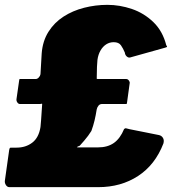

<svg xmlns="http://www.w3.org/2000/svg" viewBox="-42 -772 726 792"><path d="M-3 0Q-12 0 -17.5 -8.5Q-23 -17 -22 -26L-4 -154Q-2 -162 -0.5 -162.5Q1 -163 9 -163H26Q64 -163 91 -183.5Q118 -204 125 -248Q126 -256 127.5 -276.5Q129 -297 132 -343Q131 -345 129 -344Q127 -343 122 -343H40Q34 -343 29.5 -349.5Q25 -356 26 -363L37 -440Q38 -446 39 -446Q40 -446 46 -446H105Q112 -446 118 -452.5Q124 -459 125 -466L130 -552Q134 -603 158 -641Q182 -679 220 -703.5Q258 -728 305 -740Q352 -752 401 -752Q452 -752 502 -735Q552 -718 590.5 -681Q629 -644 644 -585Q648 -581 647 -579Q646 -577 638 -575L495 -535Q488 -533 481 -539Q474 -545 473 -555Q466 -572 457 -585Q448 -598 427 -598Q410 -598 396 -589Q382 -580 372.5 -563.5Q363 -547 360 -525Q359 -515 358 -496Q357 -477 357 -447Q357 -446 367 -446H479Q485 -446 489.5 -440Q494 -434 493 -429L482 -349Q481 -343 480 -343Q479 -343 474 -343H379Q370 -343 364.5 -336.5Q359 -330 357 -321Q353 -296 348 -275Q343 -254 335 -232Q329 -222 321.5 -212Q314 -202 305.5 -192Q297 -182 287 -171Q277 -167 275.5 -165.5Q274 -164 282 -164H362Q402 -164 428 -182.5Q454 -201 470 -240Q475 -244 479 -242.5Q483 -241 493 -239L613 -215Q624 -213 630 -203.5Q636 -194 632 -180Q598 -92 527.5 -46Q457 0 363 0H-3Z"/></svg>

Font: Libre Franklin Thin Black
Style: Italic
Weight: 900
Italic angle: -8°
Version: Version 2.000